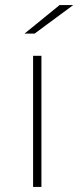

<svg xmlns="http://www.w3.org/2000/svg" viewBox="-20 -740 310 760"><path d="M111 -519H144V0H111ZM216 -720H270L117 -607H77Z"/></svg>

Font: Montserrat Alternates ExLight
Style: Regular
Weight: 275
Designer: Julieta Ulanovsky
Foundry: Julieta Ulanovsky
Version: Version 7.200